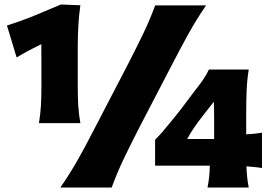

<svg xmlns="http://www.w3.org/2000/svg" viewBox="-20 -842 1219 862"><path d="M154.8 -289.1Q161.6 -330.1 163.8 -368.4Q166 -406.7 166 -455.1Q166 -502.4 166 -549.3Q166 -596.2 165.5 -643.6Q139.2 -630.9 111.3 -616.2Q83.5 -601.6 54.7 -584L11.2 -727.5Q75.2 -747.6 134.8 -772Q194.3 -796.4 253.4 -821.8L340.8 -818.4Q334 -770 331.5 -723.6Q329.1 -677.2 329.1 -630.4V-455.1Q329.1 -406.7 331.3 -368.4Q333.5 -330.1 340.8 -289.1ZM251 0Q294.4 -63 329.1 -124.3Q363.8 -185.5 403.8 -263.7L551.3 -547.4Q592.8 -627.9 622.8 -690.4Q652.8 -752.9 676.8 -817.9H905.3Q860.8 -752.9 826.2 -690.4Q791.5 -627.9 750 -547.4L602.5 -263.7Q562.5 -185.5 533.4 -124.3Q504.4 -63 481.4 0ZM1086.4 -95.2Q1087.4 -69.8 1089.6 -47.6Q1091.8 -25.4 1096.7 0H911.6Q921.4 -48.3 921.9 -98.1H676.3V-214.8Q690.9 -228.5 710.7 -251.5Q730.5 -274.4 751.2 -300.3Q772 -326.2 789.6 -348.1L855 -435.1Q873.5 -458 890.4 -482.2Q907.2 -506.3 918 -529.8H1096.7Q1088.9 -481 1087.2 -434.3Q1085.4 -387.7 1085.4 -341.3V-238.8Q1105 -239.7 1123 -241.7Q1141.1 -243.7 1156.2 -246.1V-87.4Q1141.6 -90.3 1123.3 -92Q1105 -93.8 1086.4 -95.2ZM820.3 -217.8H941.4V-308.6Q941.4 -347.2 939.9 -385.3L888.7 -319.8Q869.6 -295.4 851.8 -269.5Q834 -243.7 820.3 -217.8Z"/></svg>

Font: Pinar DS4-ExtraBold
Style: Regular
Weight: 800
Designer: Amin Abedi
Version: Version 2.000